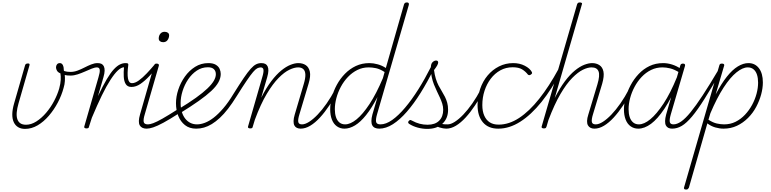

<svg xmlns="http://www.w3.org/2000/svg" viewBox="-20 -1035 6307 1570"><path d="M184 19Q152 19 128.5 5Q105 -9 92.5 -36Q80 -63 80.5 -101Q81 -139 95 -188L185 -501Q187 -509 193 -512.5Q199 -516 209 -516Q218 -516 220.5 -512.5Q223 -509 221 -501L131 -188Q120 -149 117 -117.5Q114 -86 121 -63Q128 -40 145.5 -27.5Q163 -15 193 -15Q235 -15 277.5 -42Q320 -69 357.5 -113Q395 -157 422.5 -209.5Q450 -262 464 -311Q475 -351 476.5 -382Q478 -413 474 -435Q454 -443 446 -457Q438 -471 438 -484Q438 -498 446 -508.5Q454 -519 469 -519Q486 -519 494 -502.5Q502 -486 502 -460Q507 -445 509.5 -422.5Q512 -400 510.5 -372.5Q509 -345 500 -316Q484 -256 453 -197Q422 -138 379.5 -88.5Q337 -39 287.5 -10Q238 19 184 19Z M556 -417Q528 -417 511 -421.5Q494 -426 483 -430L482 -466Q493 -459 509.5 -453Q526 -447 557 -447Q585 -447 613.5 -457.5Q642 -468 670 -482.5Q698 -497 725.5 -508Q753 -519 778 -519Q785 -519 788 -513.5Q791 -508 791 -501.5Q791 -495 787 -489.5Q783 -484 775 -484Q755 -484 729.5 -473.5Q704 -463 674.5 -450Q645 -437 615 -427Q585 -417 556 -417Z M687 15Q677 15 672 11Q667 7 669 0L785 -402Q798 -444 795.5 -464Q793 -484 772 -484Q764 -484 759.5 -489.5Q755 -495 756.5 -501.5Q758 -508 764 -513.5Q770 -519 778 -519Q798 -519 810.5 -512.5Q823 -506 829.5 -492Q836 -478 835.5 -456.5Q835 -435 826 -404L781 -249Q822 -335 853.5 -388Q885 -441 911.5 -469Q938 -497 961 -508Q984 -519 1006 -519Q1015 -519 1017.5 -514Q1020 -509 1018.5 -502Q1017 -495 1011 -490Q1005 -485 996 -485Q972 -485 944.5 -459.5Q917 -434 883.5 -382.5Q850 -331 812.5 -254Q775 -177 731 -72L708 0Q707 8 702.5 11.5Q698 15 687 15Z M1055 -324Q1023 -324 1008.5 -347Q994 -370 992 -407.5Q990 -445 994 -486L1006 -519Q1022 -519 1026 -515.5Q1030 -512 1029 -504Q1024 -467 1023.5 -439.5Q1023 -412 1026.5 -393Q1030 -374 1038 -364.5Q1046 -355 1060 -355Q1085 -355 1116 -377.5Q1147 -400 1180.5 -435.5Q1214 -471 1245 -508Q1251 -516 1258 -513.5Q1265 -511 1270 -503.5Q1275 -496 1269 -489Q1236 -450 1200.5 -412Q1165 -374 1128.5 -349Q1092 -324 1055 -324Z M1178 17Q1159 17 1144.5 10Q1130 3 1122.5 -10.5Q1115 -24 1115.5 -46Q1116 -68 1125 -99L1240 -500Q1243 -508 1247 -511.5Q1251 -515 1261 -515Q1271 -515 1276 -510.5Q1281 -506 1279 -498L1164 -101Q1151 -59 1155 -38.5Q1159 -18 1189 -18Q1198 -18 1201.5 -12.5Q1205 -7 1202.5 -0.5Q1200 6 1194 11.5Q1188 17 1178 17ZM1314 -690Q1298 -690 1288 -698Q1278 -706 1278 -720Q1278 -743 1291 -759Q1304 -775 1326 -775Q1342 -775 1352.5 -767.5Q1363 -760 1363 -745Q1362 -723 1349.5 -706.5Q1337 -690 1314 -690Z M1179 17Q1170 17 1166.5 11.5Q1163 6 1164.5 -0.5Q1166 -7 1172.5 -12.5Q1179 -18 1191 -18Q1206 -18 1233.5 -28Q1261 -38 1308.5 -65Q1356 -92 1430 -139Q1436 -143 1441.5 -140.5Q1447 -138 1450 -132Q1453 -126 1451.5 -119Q1450 -112 1443 -108Q1367 -59 1316 -31.5Q1265 -4 1233 6.5Q1201 17 1179 17Z M1437 -141Q1523 -193 1581.5 -235Q1640 -277 1676 -311.5Q1712 -346 1728.5 -374.5Q1745 -403 1745 -428Q1745 -454 1729 -469.5Q1713 -485 1680 -485Q1630 -485 1589 -457.5Q1548 -430 1518.5 -386Q1489 -342 1473 -291Q1457 -240 1457 -193Q1457 -152 1467 -119.5Q1477 -87 1495 -64.5Q1513 -42 1537 -30Q1561 -18 1591 -18Q1598 -18 1600.5 -12.5Q1603 -7 1601 -0.5Q1599 6 1594.5 11.5Q1590 17 1584 17Q1529 17 1492.5 -12Q1456 -41 1437.5 -88Q1419 -135 1419 -191Q1419 -245 1438 -302.5Q1457 -360 1492 -409Q1527 -458 1575.5 -488.5Q1624 -519 1684 -519Q1722 -519 1744.5 -505.5Q1767 -492 1776 -471.5Q1785 -451 1785 -430Q1785 -397 1766.5 -363Q1748 -329 1708 -291.5Q1668 -254 1605 -209.5Q1542 -165 1453 -110Z M1584 17Q1575 17 1570.5 11.5Q1566 6 1566.5 -0.5Q1567 -7 1573.5 -12.5Q1580 -18 1591 -18Q1621 -18 1655.5 -31Q1690 -44 1727 -72.5Q1764 -101 1805.5 -149Q1847 -197 1889 -267Q1939 -347 1972.5 -396.5Q2006 -446 2030 -472.5Q2054 -499 2074 -509Q2094 -519 2117 -519Q2128 -519 2129.5 -513.5Q2131 -508 2128 -501.5Q2125 -495 2120.5 -489.5Q2116 -484 2114 -484Q2098 -484 2083.5 -476.5Q2069 -469 2049 -445.5Q2029 -422 1997 -375Q1965 -328 1915 -248Q1879 -190 1845 -146Q1811 -102 1777.5 -71Q1744 -40 1712 -20.5Q1680 -1 1648.5 8Q1617 17 1584 17Z M2440 17Q2421 17 2407.5 10.5Q2394 4 2387 -9.5Q2380 -23 2380.5 -45.5Q2381 -68 2390 -98L2463 -345Q2478 -394 2477 -424.5Q2476 -455 2460.5 -469.5Q2445 -484 2418 -484Q2387 -484 2346 -464.5Q2305 -445 2258 -397.5Q2211 -350 2161.5 -267.5Q2112 -185 2064 -56L2047 0Q2046 8 2041.5 11.5Q2037 15 2026 15Q2016 15 2011 11Q2006 7 2008 0L2124 -402Q2137 -444 2134.5 -464Q2132 -484 2111 -484Q2103 -484 2098.5 -489.5Q2094 -495 2095.5 -501.5Q2097 -508 2103 -513.5Q2109 -519 2117 -519Q2137 -519 2149.5 -512.5Q2162 -506 2168.5 -492Q2175 -478 2174.5 -456.5Q2174 -435 2165 -404L2116 -236Q2157 -317 2198.5 -371.5Q2240 -426 2280 -458.5Q2320 -491 2355.5 -505Q2391 -519 2419 -519Q2455 -519 2480 -502.5Q2505 -486 2513.5 -449.5Q2522 -413 2503 -350L2428 -99Q2415 -57 2419 -37.5Q2423 -18 2449 -18Q2457 -18 2460.5 -12.5Q2464 -7 2463 -0.5Q2462 6 2456 11.5Q2450 17 2440 17Z M2438 17Q2429 17 2425.5 11.5Q2422 6 2423.5 -0.5Q2425 -7 2431.5 -12.5Q2438 -18 2450 -18Q2475 -18 2508 -39Q2541 -60 2577.5 -98Q2614 -136 2651 -189Q2688 -242 2721 -305Q2724 -312 2730 -312Q2736 -312 2740.5 -307Q2745 -302 2742 -295Q2711 -230 2673.5 -173.5Q2636 -117 2596.5 -74Q2557 -31 2517 -7Q2477 17 2438 17Z M2796 17Q2762 17 2735 -2Q2708 -21 2694 -57Q2680 -93 2680 -141Q2680 -188 2693.5 -239.5Q2707 -291 2734 -341Q2761 -391 2800.5 -431.5Q2840 -472 2890 -495.5Q2940 -519 3001 -519Q3033 -519 3069 -509Q3105 -499 3135 -479L3284 -1000Q3287 -1008 3292.5 -1011.5Q3298 -1015 3308 -1015Q3318 -1015 3321.5 -1009.5Q3325 -1004 3323 -995L3063 -100Q3051 -58 3055.5 -38Q3060 -18 3091 -18Q3099 -18 3102 -12.5Q3105 -7 3104 -0.5Q3103 6 3097 11.5Q3091 17 3082 17Q3061 17 3046.5 10.5Q3032 4 3024.5 -9.5Q3017 -23 3017 -45.5Q3017 -68 3025 -98L3067 -242Q3020 -152 2974 -94.5Q2928 -37 2883.5 -10Q2839 17 2796 17ZM2802 -18Q2845 -18 2895.5 -59Q2946 -100 3001.5 -184Q3057 -268 3111 -396L3125 -446Q3086 -471 3054.5 -477.5Q3023 -484 2995 -484Q2945 -484 2902.5 -463Q2860 -442 2825.5 -406Q2791 -370 2767 -325Q2743 -280 2730.5 -232.5Q2718 -185 2718 -142Q2718 -106 2727 -78Q2736 -50 2755 -34Q2774 -18 2802 -18Z M3080 17Q3073 17 3070 11.5Q3067 6 3068.5 -0.5Q3070 -7 3076 -12.5Q3082 -18 3091 -18Q3136 -18 3187 -54Q3238 -90 3292.5 -154.5Q3347 -219 3400.5 -304Q3454 -389 3504 -488Q3511 -499 3518 -497.5Q3525 -496 3528 -487Q3531 -478 3525 -466Q3474 -363 3419 -275Q3364 -187 3307 -121.5Q3250 -56 3193 -19.5Q3136 17 3080 17Z M3629 17Q3617 17 3603.5 14.5Q3590 12 3575 7.5Q3560 3 3544 -4L3573 -27Q3584 -23 3595.5 -21Q3607 -19 3617.5 -18.5Q3628 -18 3639 -18Q3648 -18 3652.5 -12.5Q3657 -7 3655.5 -0.5Q3654 6 3647 11.5Q3640 17 3629 17ZM3474 19Q3435 19 3396 8.5Q3357 -2 3326 -22Q3318 -27 3317.5 -34Q3317 -41 3323 -46Q3330 -54 3334.5 -54Q3339 -54 3348 -49Q3381 -31 3412 -23Q3443 -15 3476 -15Q3538 -15 3571 -48Q3604 -81 3604 -137Q3604 -163 3596.5 -187Q3589 -211 3577.5 -236Q3566 -261 3553 -288Q3540 -315 3528.5 -344Q3517 -373 3510 -407Q3503 -441 3503 -481Q3503 -513 3517 -526.5Q3531 -540 3546 -540Q3555 -540 3559 -535.5Q3563 -531 3563 -524Q3563 -515 3555 -500Q3547 -485 3529 -462Q3534 -424 3543.5 -392.5Q3553 -361 3566 -336Q3579 -311 3593 -288.5Q3607 -266 3618.5 -243Q3630 -220 3637 -194.5Q3644 -169 3644 -137Q3644 -67 3598.5 -24Q3553 19 3474 19Z M3629 17Q3620 17 3616.5 11.5Q3613 6 3614.5 -0.5Q3616 -7 3622.5 -12.5Q3629 -18 3641 -18Q3666 -18 3699 -39Q3732 -60 3768.5 -98Q3805 -136 3842 -189Q3879 -242 3912 -305Q3915 -312 3921 -312Q3927 -312 3931.5 -307Q3936 -302 3933 -295Q3902 -230 3864.5 -173.5Q3827 -117 3787.5 -74Q3748 -31 3708 -7Q3668 17 3629 17Z M4053 17Q3973 17 3929 -34.5Q3885 -86 3885 -176Q3885 -246 3906.5 -308.5Q3928 -371 3967.5 -418Q4007 -465 4060.5 -492Q4114 -519 4177 -519Q4229 -519 4271 -497.5Q4313 -476 4329 -446Q4331 -442 4331 -437.5Q4331 -433 4322 -426Q4313 -419 4306.5 -420.5Q4300 -422 4297 -425Q4277 -451 4249 -468Q4221 -485 4172 -485Q4117 -485 4071.5 -460Q4026 -435 3993 -391.5Q3960 -348 3942 -292.5Q3924 -237 3924 -176Q3924 -125 3940 -89Q3956 -53 3985 -34.5Q4014 -16 4056 -16Q4065 -16 4070 -11Q4075 -6 4074 0.5Q4073 7 4068 12Q4063 17 4053 17Z M4055 17Q4046 17 4041.5 12Q4037 7 4037 0.5Q4037 -6 4042.5 -11Q4048 -16 4058 -16Q4142 -16 4225 -70.5Q4308 -125 4389 -227Q4470 -329 4546 -469Q4550 -476 4557 -475.5Q4564 -475 4569 -469Q4574 -463 4568 -454Q4493 -307 4408 -201.5Q4323 -96 4234 -39.5Q4145 17 4055 17Z M4840 17Q4822 17 4808.5 10Q4795 3 4787.5 -10.5Q4780 -24 4780.5 -46Q4781 -68 4791 -99L4865 -345Q4887 -418 4874.5 -451Q4862 -484 4817 -484Q4786 -484 4746 -464.5Q4706 -445 4659 -397.5Q4612 -350 4563 -266.5Q4514 -183 4465 -54L4449 0Q4446 8 4442.5 11.5Q4439 15 4427 15Q4417 15 4412 11Q4407 7 4409 0L4699 -1000Q4702 -1008 4707 -1011.5Q4712 -1015 4722 -1015Q4731 -1015 4736.5 -1011Q4742 -1007 4738 -999L4516 -233Q4557 -314 4598.5 -369.5Q4640 -425 4680.5 -458Q4721 -491 4757 -505Q4793 -519 4822 -519Q4856 -519 4881.5 -502.5Q4907 -486 4914.5 -449.5Q4922 -413 4904 -350L4829 -101Q4816 -59 4819.5 -38.5Q4823 -18 4851 -18Q4860 -18 4864 -12.5Q4868 -7 4867 -0.5Q4866 6 4859 11.5Q4852 17 4840 17Z M4840 17Q4831 17 4827.5 11.5Q4824 6 4825.5 -0.5Q4827 -7 4833.5 -12.5Q4840 -18 4852 -18Q4877 -18 4910 -39Q4943 -60 4979.5 -98Q5016 -136 5053 -189Q5090 -242 5123 -305Q5126 -312 5132 -312Q5138 -312 5142.5 -307Q5147 -302 5144 -295Q5113 -230 5075.5 -173.5Q5038 -117 4998.5 -74Q4959 -31 4919 -7Q4879 17 4840 17Z M5199 17Q5164 17 5137 -2Q5110 -21 5096 -57Q5082 -93 5082 -141Q5082 -186 5096 -237Q5110 -288 5136.5 -338Q5163 -388 5202 -429.5Q5241 -471 5291 -495Q5341 -519 5403 -519Q5438 -519 5475 -507.5Q5512 -496 5544 -474L5534 -443Q5493 -468 5459.5 -476Q5426 -484 5397 -484Q5347 -484 5304 -463Q5261 -442 5227 -406Q5193 -370 5169 -325Q5145 -280 5132.5 -232.5Q5120 -185 5120 -142Q5120 -106 5129 -78Q5138 -50 5157 -34Q5176 -18 5204 -18Q5247 -18 5298 -60Q5349 -102 5405.5 -187.5Q5462 -273 5515 -403L5526 -362Q5469 -230 5413 -146Q5357 -62 5303.5 -22.5Q5250 17 5199 17ZM5476 17Q5458 17 5445 10.5Q5432 4 5425 -9.5Q5418 -23 5418.5 -45.5Q5419 -68 5427 -98L5543 -500Q5545 -508 5550.5 -511.5Q5556 -515 5565 -515Q5576 -515 5580 -509.5Q5584 -504 5581 -495L5465 -99Q5453 -57 5457 -37.5Q5461 -18 5487 -18Q5495 -18 5498 -12.5Q5501 -7 5500 -0.5Q5499 6 5492.5 11.5Q5486 17 5476 17Z M5475 17Q5466 17 5462.5 11.5Q5459 6 5460.5 -0.5Q5462 -7 5468.5 -12.5Q5475 -18 5487 -18Q5516 -18 5550 -41.5Q5584 -65 5627 -117.5Q5670 -170 5726 -255.5Q5782 -341 5856 -466Q5860 -475 5867 -474.5Q5874 -474 5878 -468Q5882 -462 5877 -454Q5799 -319 5741.5 -227.5Q5684 -136 5639 -82.5Q5594 -29 5555.5 -6Q5517 17 5475 17Z M5590 515Q5578 515 5574.5 509Q5571 503 5574 496L5862 -500Q5864 -508 5868.5 -511.5Q5873 -515 5883 -515Q5893 -515 5898 -511.5Q5903 -508 5902 -500L5832 -263Q5879 -352 5924 -408.5Q5969 -465 6013.5 -492Q6058 -519 6100 -519Q6154 -519 6186 -477Q6218 -435 6218 -361Q6218 -314 6204 -262.5Q6190 -211 6163.5 -161Q6137 -111 6096.5 -70.5Q6056 -30 6006 -6.5Q5956 17 5896 17Q5864 17 5829 7Q5794 -3 5764 -26L5613 500Q5609 507 5604.5 511Q5600 515 5590 515ZM5773 -56Q5810 -32 5842 -25Q5874 -18 5901 -18Q5952 -18 5994.5 -39Q6037 -60 6071.5 -96.5Q6106 -133 6130 -177.5Q6154 -222 6166.5 -269Q6179 -316 6179 -359Q6179 -396 6170 -424Q6161 -452 6142 -468Q6123 -484 6094 -484Q6053 -484 6002 -443Q5951 -402 5897 -319Q5843 -236 5789 -109Z"/></svg>

Font: Playwrite AU QLD Thin
Style: Regular
Weight: 250
Designer: Veronika Burian, José Scaglione
Foundry: TypeTogether
Version: Version 1.002